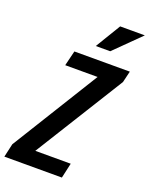

<svg xmlns="http://www.w3.org/2000/svg" viewBox="-182 -1038 875 1126"><g transform="rotate(20 255.5 -475.0)"><path d="M-10 0 9 -84 344 -626H142L165 -720H511L494 -649L149 -94H370L349 0ZM362 -793H272L367 -950H521Z"/></g></svg>

Font: Instrument Sans Condensed SemiBold Italic
Style: Regular
Weight: 600
Width: 3
Italic angle: -13°
Designer: Rodrigo Fuenzalida
Foundry: fragTYPE
Version: Version 1.000; ttfautohint (v1.8.4.7-5d5b);gftools[0.9.28]